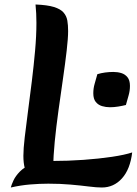

<svg xmlns="http://www.w3.org/2000/svg" viewBox="-20 -822 608 854"><path d="M219 -30 112 -31Q96 -51 90 -74.5Q84 -98 84 -129Q84 -160 90 -211.5Q96 -263 104.5 -327Q113 -391 121.5 -460Q130 -529 136 -596Q142 -663 142 -720Q142 -741 141 -762Q140 -783 138 -802Q190 -800 219.5 -791Q249 -782 262.5 -766.5Q276 -751 279.5 -730.5Q283 -710 283 -684Q283 -652 276.5 -596Q270 -540 260 -471Q250 -402 240 -330Q230 -258 223.5 -192.5Q217 -127 217 -78Q217 -65 217.5 -53Q218 -41 219 -30ZM28 12Q31 0 40 -19.5Q49 -39 68.5 -59Q88 -79 122 -92.5Q156 -106 209 -106Q282 -106 351.5 -111Q421 -116 478 -124.5Q535 -133 568 -144Q559 -69 522.5 -28.5Q486 12 433 12Q410 12 374.5 7.5Q339 3 293.5 -1Q248 -5 195 -5Q156 -5 114 -1.5Q72 2 28 12ZM540 -355Q524 -351 505.5 -348Q487 -345 469 -345Q451 -345 434 -350Q417 -355 406 -368.5Q395 -382 395 -407Q395 -429 401 -449.5Q407 -470 413 -492Q429 -497 447.5 -499.5Q466 -502 484 -502Q503 -502 519.5 -497Q536 -492 547 -478.5Q558 -465 558 -440Q558 -418 552 -397.5Q546 -377 540 -355Z"/></svg>

Font: Merienda
Style: Bold
Weight: 700
Designer: Eduardo Rodriguez Tunni
Foundry: Eduardo Rodriguez Tunni
Version: Version 2.001